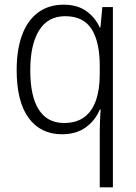

<svg xmlns="http://www.w3.org/2000/svg" viewBox="-20 -562 581 818"><path d="M405 0Q405 -18 406 -45.5Q407 -73 409 -95H405Q386 -49 345.5 -19.5Q305 10 244 10Q153 10 102 -59.5Q51 -129 51 -264Q51 -350 74 -412.5Q97 -475 142 -508.5Q187 -542 251 -542Q310 -542 348 -514.5Q386 -487 405 -445H408L416 -532H461V236H405ZM253 -38Q305 -38 338.5 -62.5Q372 -87 388.5 -133.5Q405 -180 405 -246V-280Q405 -384 370 -438.5Q335 -493 258 -493Q184 -493 146.5 -432.5Q109 -372 109 -263Q109 -151 145.5 -94.5Q182 -38 253 -38Z"/></svg>

Font: Noto Sans Thai SemiCondensed Light
Style: Regular
Weight: 300
Width: 4
Designer: Monotype Design Team
Foundry: Monotype Imaging Inc.
Version: Version 2.001